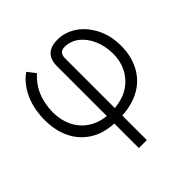

<svg xmlns="http://www.w3.org/2000/svg" viewBox="-194 -716 1083 1083"><g transform="rotate(-45 347.0 -174.5)"><path d="M165.5 -549 203.1 -500.7Q158.7 -462 135.1 -408.4Q111.5 -354.8 109.7 -283Q109.7 -236.5 123 -196.4Q136.4 -156.2 161.9 -125.5Q187.5 -94.8 225 -75.5Q262.4 -56.1 310.7 -51.1V-449.9Q310.7 -502.1 338.6 -527.5Q366.5 -552.9 418 -552.9Q451.3 -552.9 481 -542.6Q510.7 -532.3 535.9 -514.4Q561.1 -496.4 581.3 -471.8Q601.6 -447.1 616.1 -418.3Q648.1 -355.5 648.1 -274.9Q648.1 -237.2 641.2 -203.5Q634.2 -169.7 619.3 -138.5Q604.8 -107.6 582.4 -81.9Q560 -56.1 529.7 -36.9Q499.3 -17.8 460.6 -6Q421.9 5.7 374.3 8.9V204.5H310.7V8.9Q263.8 5.7 227.8 -5.5Q191.8 -16.7 161.6 -37.3Q132.5 -57.2 110.8 -83.3Q89.1 -109.4 74.9 -140.4Q60.7 -171.5 53.6 -207.2Q46.5 -242.9 46.5 -281.6Q46.2 -318.9 52.7 -357.1Q59.3 -395.2 73.9 -430.4Q88.4 -465.6 111.2 -496.1Q133.9 -526.6 165.5 -549ZM374.3 -51.1Q444.6 -57.5 491.5 -89.5Q514.9 -105.5 532.5 -125.9Q550.1 -146.3 561.8 -169.9Q573.5 -193.5 579.2 -220Q584.9 -246.4 584.9 -275.2Q583.8 -337.4 562.1 -386.7Q551.1 -411.6 536.2 -431.6Q521.3 -451.7 503 -465.9Q484.7 -480.1 463.4 -487.7Q442.1 -495.4 418 -495.4Q395.2 -495.4 384.8 -483.1Q374.3 -470.9 374.3 -449.6Z"/></g></svg>

Font: Inter P Light
Style: Regular
Weight: 300
Designer: Rasmus Andersson
Foundry: rsms
Version: Version 3.018;git-588b23468